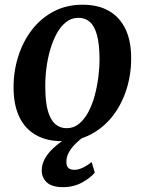

<svg xmlns="http://www.w3.org/2000/svg" viewBox="-20 -586 614 814"><path d="M330 -566Q396 -566 441.8 -539.8Q487.5 -513.5 511.8 -463.2Q536 -413 536 -340Q536.5 -270.5 516.2 -207Q496 -143.5 457.8 -94.2Q419.5 -45 365 -16.2Q310.5 12.5 242.5 12.5Q177.5 12.5 131.8 -13.8Q86 -40 62 -90.2Q38 -140.5 37.5 -212Q37 -282.5 57.2 -346.5Q77.5 -410.5 115.5 -459.8Q153.5 -509 207.8 -537.5Q262 -566 330 -566ZM312.5 -510.5Q283 -510.5 260 -492.2Q237 -474 220.2 -443.2Q203.5 -412.5 192.5 -374.2Q181.5 -336 176.5 -295.2Q171.5 -254.5 172 -217Q172 -154 183 -115.8Q194 -77.5 214.2 -60Q234.5 -42.5 262.5 -42.5Q292 -42.5 314.5 -60.8Q337 -79 353.8 -109.8Q370.5 -140.5 381 -179Q391.5 -217.5 396.8 -258.2Q402 -299 402 -336.5Q401.5 -399.5 391 -437.8Q380.5 -476 360.8 -493.2Q341 -510.5 312.5 -510.5ZM246 207.5Q199 207 178 186.8Q157 166.5 157 137.5Q157 110 170.5 86.2Q184 62.5 205.8 42.2Q227.5 22 253.5 5.8Q279.5 -10.5 304 -23L328.5 -34.5L354.5 -20Q326.5 -1.5 305.5 18.2Q284.5 38 273 58.2Q261.5 78.5 261.5 99.5Q261 118 270 126Q279 134 294.5 134Q312 134 331 125Q350 116 368.5 101L382 145.5Q364.5 167.5 328.5 187.5Q292.5 207.5 246 207.5Z"/></svg>

Font: Merriweather 24pt SemiBold
Style: Italic
Weight: 600
Italic angle: -7.8°
Version: Version 2.101